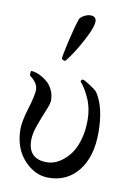

<svg xmlns="http://www.w3.org/2000/svg" viewBox="-82 -764 571 823"><g transform="rotate(10 203.0 -352.5)"><path d="M155.8 -508.8Q155.8 -518.1 170.4 -583.3Q185.1 -648.4 198.2 -686Q201.2 -693.8 216.3 -702.4Q231.4 -710.9 244.1 -710.9Q270 -710.9 270 -688Q270 -665.5 246.6 -619.4Q223.1 -573.2 199.5 -537.6Q175.8 -502 170.9 -500H168Q164.6 -500 160.2 -502.7Q155.8 -505.4 155.8 -508.8ZM33.2 -180.2Q33.2 -212.4 51.5 -272Q69.8 -331.5 69.8 -356Q69.8 -373 58.3 -387.9Q46.9 -402.8 35.2 -410.2Q32.7 -412.1 33.2 -422.1Q33.7 -432.1 37.1 -432.1Q43.9 -432.1 55.4 -429Q66.9 -425.8 82 -417.5Q97.2 -409.2 110.1 -397.2Q123 -385.3 132.1 -365.5Q141.1 -345.7 141.1 -321.8Q141.1 -308.6 127.7 -276.6Q114.3 -244.6 100.6 -206.8Q86.9 -168.9 86.9 -141.1Q86.9 -58.1 168.9 -58.1Q185.5 -58.1 203.6 -64.7Q221.7 -71.3 241 -87.2Q260.3 -103 275.4 -126.2Q290.5 -149.4 300.3 -185.8Q310.1 -222.2 310.1 -266.1Q310.1 -317.4 291.5 -359.1Q272.9 -400.9 252 -423.8Q252 -430.7 258.8 -434.1Q266.1 -434.1 293 -416.5Q319.8 -398.9 325.2 -391.1Q365.2 -331.5 365.2 -221.2Q365.2 -116.2 316.7 -55.2Q268.1 5.9 187 5.9Q127 5.9 80.1 -45.7Q33.2 -97.2 33.2 -180.2Z"/></g></svg>

Font: Crimson
Style: Roman
Weight: 400
Version: Version 0.8